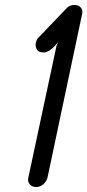

<svg xmlns="http://www.w3.org/2000/svg" viewBox="-20 -752 351 772"><path d="M171 -38Q167 -22 154 -11Q141 0 125 0Q109 0 99.5 -11Q90 -22 94 -38L207 -567L214 -583L201 -568Q187 -553 175.5 -547Q164 -541 156 -541Q134 -541 127.5 -554.5Q121 -568 124 -579Q127 -595 136 -602L247 -718Q259 -732 280 -732Q296 -732 305 -721.5Q314 -711 310 -695Z"/></svg>

Font: VDS Compensated
Style: Light Italic
Weight: 300
Italic angle: -12°
Designer: artmaker
Foundry: artmaker
Version: Version 1.000 2012 initial release